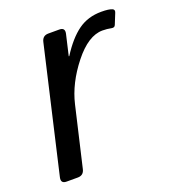

<svg xmlns="http://www.w3.org/2000/svg" viewBox="-103 -599 604 677"><g transform="rotate(-20 199.5 -260.5)"><path d="M32.7 0Q10.7 0 15.6 -22L124 -490.7Q128.9 -512.7 150.9 -512.7H191.9Q213.9 -512.7 209 -490.7L190.9 -412.6H192.9Q228 -467.8 264.9 -494.4Q301.8 -521 352.1 -521Q380.9 -521 392.6 -515.6Q401.9 -511.7 397.5 -501L381.3 -460.9Q377.9 -452.1 367.2 -454.1Q350.6 -457.5 333.5 -457.5Q280.3 -457.5 225.6 -388.4Q170.9 -319.3 153.8 -246.1L101.6 -22Q96.7 0 74.7 0Z"/></g></svg>

Font: Istok
Style: Italic
Weight: 500
Italic angle: -13°
Designer: Andrey V. Panov
Foundry: Andrey V. Panov
Version: Version 1.0.3